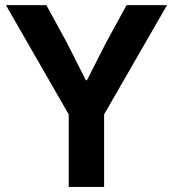

<svg xmlns="http://www.w3.org/2000/svg" viewBox="-20 -740 685 760"><path d="M252 -287.1 3.4 -719.7H163.6L246.1 -568.4L319.8 -422.4H324.2L398.4 -568.4L481 -719.7H641.1L392.1 -287.1V0H252Z"/></svg>

Font: Reddit Sans
Style: Bold
Weight: 700
Designer: Stephen Hutchings
Foundry: Reddit
Version: Version 1.013